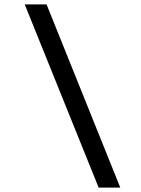

<svg xmlns="http://www.w3.org/2000/svg" viewBox="-20 -750 640 870"><path d="M427 100H525L191 -730H92Z"/></svg>

Font: Moralerspace Krypton JPDOC
Style: Regular
Weight: 400
Version: v0.0.6; ttfautohint (v1.8.4.7-5d5b-dirty) -l 6 -r 45 -G 200 